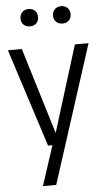

<svg xmlns="http://www.w3.org/2000/svg" viewBox="-63 -799 579 1058"><g transform="rotate(-5 226.0 -269.5)"><path d="M178 0 3.5 -542.5H80.5L226 -65.5L374 -542.5H449.5L204 220H130.5L202.5 0ZM316.5 -663Q295 -663 281.5 -675.8Q268 -688.5 268 -710.5Q268 -732.5 281.5 -745.8Q295 -759 316.5 -759Q338 -759 351.5 -745.8Q365 -732.5 365 -710.5Q365 -688.5 351.5 -675.8Q338 -663 316.5 -663ZM136.5 -663Q115 -663 101.5 -675.8Q88 -688.5 88 -710.5Q88 -732.5 101.5 -745.8Q115 -759 136.5 -759Q158 -759 171.5 -745.8Q185 -732.5 185 -710.5Q185 -688.5 171.5 -675.8Q158 -663 136.5 -663Z"/></g></svg>

Font: Encode Sans Condensed
Style: Regular
Weight: 400
Width: 3
Designer: Multiple Designers
Foundry: Impallari Type
Version: Version 3.000; ttfautohint (v1.8.3) -l 8 -r 50 -G 200 -x 14 